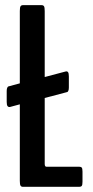

<svg xmlns="http://www.w3.org/2000/svg" viewBox="-20 -722 358 742"><path d="M286.6 0H68.8Q62.5 0 59.6 -4.2Q56.6 -8.3 56.6 -22.9V-318.8L18.6 -308.6Q12.7 -307.6 9.3 -311.8Q5.9 -315.9 5.9 -328.1V-370.6Q5.9 -378.9 8.1 -383.1Q10.3 -387.2 12 -387.9Q13.7 -388.7 18.6 -389.6L56.6 -399.9V-679.2Q56.6 -693.8 59.6 -698Q62.5 -702.1 68.8 -702.1H140.6Q147 -702.1 149.9 -698Q152.8 -693.8 152.8 -679.2V-424.3L233.9 -445.8Q239.7 -447.3 242.9 -443.1Q246.1 -439 246.1 -426.3V-383.8Q246.1 -375.5 244.1 -371.3Q242.2 -367.2 240.5 -366.5Q238.8 -365.7 233.9 -364.7L152.8 -343.3V-88.4Q152.8 -77.6 159.7 -77.6H286.6Q293 -77.6 295.9 -74.2Q298.8 -70.8 298.8 -58.6V-19.5Q298.8 -7.3 295.9 -3.7Q293 0 286.6 0Z"/></svg>

Font: BenchNine
Style: Bold
Weight: 700
Version: Version 1 ; ttfautohint (v0.92.18-e454-dirty) -l 8 -r 50 -G 